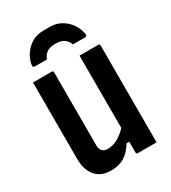

<svg xmlns="http://www.w3.org/2000/svg" viewBox="-226 -1058 1052 1183"><g transform="rotate(-30 300.0 -467.0)"><path d="M210 11Q137 11 99.5 -34.5Q62 -80 62 -155V-700H195Q206 -700 206 -689V-171Q206 -115 258 -115Q290 -115 323.5 -131.5Q357 -148 393 -185V-700H526Q537 -700 537 -689V0H404Q393 0 393 -11V-87H374Q344 -38 305 -13.5Q266 11 210 11ZM207 -780H123Q113 -780 110.5 -783.5Q108 -787 109 -799Q115 -837 138 -870.5Q161 -904 196.5 -924.5Q232 -945 276 -945H324Q368 -945 403.5 -924.5Q439 -904 462 -870.5Q485 -837 491 -799Q493 -787 490 -783.5Q487 -780 477 -780H393Q380 -812 358 -825Q336 -838 300 -838Q264 -838 242 -825Q220 -812 207 -780Z"/></g></svg>

Font: Recursive Mn Lnr St
Style: Bold
Weight: 700
Monospace: yes
Version: Version 1.079;hotconv 1.0.112;makeotfexe 2.5.65598; ttfautoh